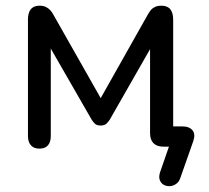

<svg xmlns="http://www.w3.org/2000/svg" viewBox="-20 -514 731 673"><path d="M612 110Q608 123 597.5 130.5Q587 138 575 138.5Q563 139 553.5 133.5Q544 128 540 117Q536 106 541 90L586 -40L592 0H552Q530 0 518 -12Q506 -24 506 -47V-382H529L365 -95Q360 -87 353 -80.5Q346 -74 333 -74Q319 -74 312.5 -80.5Q306 -87 301 -95L136 -382H158V-37Q158 -16 148 -4.5Q138 7 118 7Q99 7 88.5 -4.5Q78 -16 78 -37V-445Q78 -461 82.5 -472Q87 -483 96 -488.5Q105 -494 119 -494Q132 -494 141 -489.5Q150 -485 156.5 -478Q163 -471 168 -461L333 -170L497 -461Q503 -472 509 -479Q515 -486 524 -490Q533 -494 546 -494Q567 -494 577 -481.5Q587 -469 587 -445V-57L572 -71H618Q644 -71 655 -57Q666 -43 657 -18Z"/></svg>

Font: Nunito Medium
Style: Regular
Weight: 500
Designer: Vernon Adams
Foundry: Vernon Adams
Version: Version 3.601